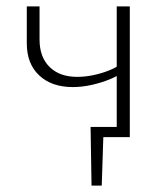

<svg xmlns="http://www.w3.org/2000/svg" viewBox="-20 -430 513 602"><path d="M267 152 264 -32H305L299 152ZM282 0 264 -32H364V0ZM208 -157Q142 -157 103 -193.5Q64 -230 64 -294V-410H104V-306Q104 -251 135.5 -220Q167 -189 222 -189Q247 -189 273 -194.5Q299 -200 321.5 -209Q344 -218 355 -227L365 -204Q350 -192 324.5 -181.5Q299 -171 268.5 -164Q238 -157 208 -157ZM346 0V-410H387V0Z"/></svg>

Font: Ysabeau ExtraLight
Style: Regular
Weight: 250
Designer: Christian Thalmann (Catharsis Fonts)
Version: Version 2.002